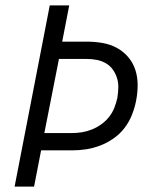

<svg xmlns="http://www.w3.org/2000/svg" viewBox="-20 -690 590 710"><path d="M34 0 164 -670H236L210 -536H301Q331 -536 359.5 -531Q388 -526 412 -513Q436 -500 454 -479Q472 -458 480.5 -431.5Q489 -405 489 -375.5Q489 -346 483 -316Q478 -291 468 -265.5Q458 -240 441 -217.5Q424 -195 400.5 -178.5Q377 -162 351 -152Q325 -142 299 -138Q273 -134 247 -134H132L106 0ZM247 -198Q265 -198 283.5 -201Q302 -204 320.5 -211.5Q339 -219 355.5 -231Q372 -243 384 -258.5Q396 -274 403 -292Q410 -310 414 -328Q417 -347 417.5 -366Q418 -385 412.5 -402Q407 -419 397 -433Q387 -447 371.5 -456Q356 -465 338 -468.5Q320 -472 301 -472H198L144 -198Z"/></svg>

Font: Lode
Style: Italic
Weight: 400
Italic angle: -11°
Monospace: yes
Designer: Belleve Invis
Foundry: Belleve Invis
Version: Version 29.2.0; ttfautohint (v1.8.3)